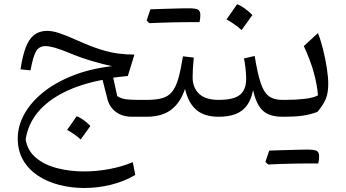

<svg xmlns="http://www.w3.org/2000/svg" viewBox="-20 -574 1701 944"><path d="M212.4 -422.3Q174.2 -422.3 148.5 -402.8Q122.8 -383.2 106.8 -341.4Q90.8 -299.5 80.8 -233.2L130 -228Q142.6 -296.8 157.4 -322Q172.2 -347.3 204.1 -347.3Q221.6 -347.3 249.9 -339.4Q278.1 -331.5 327 -311.1Q382.5 -288.2 439.3 -271.9Q496 -255.7 530.9 -248.8Q420.3 -235.7 334.1 -200.9Q247.9 -166.1 188.5 -117Q129.1 -67.9 98.1 -10.3Q67.2 47.3 67.2 106.6Q67.2 167.9 94 213.7Q120.9 259.5 167.1 289.9Q213.2 320.3 271.9 335.3Q330.6 350.3 394.6 350.3Q461.3 350.3 526.9 334Q592.4 317.7 645.2 286.1L632.8 223.1Q582.8 244.6 519.5 256.8Q456.2 268.9 392.6 268.9Q323.7 268.9 261.4 252.9Q199 236.9 157.1 202Q115.1 167.2 106.2 111.4Q117.7 36.3 165.8 -21.8Q214 -79.9 294.7 -120.2Q375.5 -160.6 484.2 -181.3L508.5 -86.1Q518 -48.4 549.2 -24.2Q580.5 0 629.8 0H701.3V-82.9H659Q623.1 -82.9 599.6 -85.9Q576 -89 556.6 -101.2L536.6 -192.2Q554.1 -194.6 571.9 -196.5Q589.7 -198.5 608.5 -200.4L640.9 -305.6Q600.3 -305.6 560.1 -310.9Q520 -316.3 472.1 -331.4Q424.2 -346.5 359.2 -375.8Q302.4 -401.2 269.7 -411.8Q237 -422.3 212.4 -422.3ZM356.9 -2.8Q345 14.7 333.5 31.3Q322.1 47.8 309.9 64.7Q327.7 74.2 344.7 86.1Q361.7 97.9 376.6 111.7Q389.2 94.8 401 78.1Q412.9 61.5 424.5 45Q405.8 26.6 389.1 14.9Q372.4 3.2 356.9 -2.8Z M910.7 -465.1Q926.2 -465.1 936.1 -465.1Q945.9 -465.1 951.8 -465.1Q957.6 -465.1 961 -465Q963.2 -474 964.1 -484Q965 -494 965 -501.2Q965 -520.3 953.4 -526.8Q941.9 -533.2 906.6 -533.2Q872.1 -523.8 837.7 -513.7Q803.2 -503.5 769.1 -493.4Q734.9 -483.3 701 -472.9Q704.4 -469.7 707.6 -466.4Q710.8 -463.2 714.1 -460.1Q745.2 -461.4 778.7 -462.6Q812.3 -463.8 845.8 -464.5Q879.3 -465.1 910.7 -465.1ZM714.1 -460.1Q746.4 -471.9 778.5 -483.8Q810.6 -495.7 842.7 -508.3Q874.7 -520.8 906.6 -533.2Q897 -533.2 877 -532.9Q857 -532.5 830.8 -531.7Q804.6 -530.8 775.7 -530.1Q746.7 -529.4 719.7 -528.3Q714.9 -514.7 710.3 -501.1Q705.8 -487.5 701 -472.9Q704.4 -469.7 707.6 -466.4Q710.8 -463.2 714.1 -460.1ZM701.2 0Q775.7 0 821.4 -34.3Q867.1 -68.7 889.6 -137.2Q905.8 -67.5 945.4 -33.7Q984.9 0 1054.8 0H1055.3V-82.9H1054.8Q990.4 -82.9 958.7 -113Q927 -143 927 -194.8Q927 -214.2 928.5 -238.5Q929.9 -262.8 932.6 -290.9L879.6 -297.1Q868.9 -230.1 856.8 -188Q844.7 -145.9 826.2 -123Q807.8 -100.1 777.9 -91.5Q747.9 -82.9 701.2 -82.9Q693.4 -82.9 689.5 -75.3Q685.6 -67.6 685.6 -51V-31.9Q685.6 -15.3 689.5 -7.6Q693.4 0 701.2 0Z M1145.8 -553.5Q1132.5 -534 1119.8 -515.6Q1107.1 -497.3 1093.6 -478.4Q1113.3 -467.9 1132.2 -454.7Q1151.1 -441.5 1167.7 -426.2Q1181.6 -445 1194.8 -463.5Q1208 -482.1 1220.9 -500.3Q1200.1 -520.8 1181.5 -533.8Q1162.9 -546.8 1145.8 -553.5ZM1055.2 0Q1104.4 0 1138.7 -13.4Q1173.1 -26.9 1194.2 -55.7Q1215.3 -84.6 1224.3 -131Q1234.8 -82.6 1252.8 -53.8Q1270.8 -25 1298.8 -12.5Q1326.8 0 1367 0H1367.5V-82.9H1367Q1326.4 -82.9 1301.7 -101.4Q1277 -119.8 1261.4 -166.9Q1245.8 -214 1232.2 -298.8L1179.5 -286.7Q1183.8 -267.9 1187.1 -237.6Q1190.4 -207.3 1190.4 -187.9Q1190.4 -150.5 1176.7 -127.3Q1163 -104.1 1133.3 -93.5Q1103.6 -82.9 1055.2 -82.9Q1047.4 -82.9 1043.5 -75.3Q1039.6 -67.6 1039.6 -51V-31.9Q1039.6 -15.3 1043.5 -7.6Q1047.4 0 1055.2 0Z M1494.7 229.6Q1510.2 229.6 1520.1 229.6Q1529.9 229.7 1535.8 229.7Q1541.6 229.7 1545 229.7Q1547.2 220.8 1548.1 210.7Q1549 200.7 1549 193.5Q1549 174.4 1537.4 168Q1525.9 161.5 1490.6 161.5Q1456.1 170.9 1421.7 181.1Q1387.2 191.2 1353.1 201.4Q1318.9 211.5 1285 221.8Q1288.4 225.1 1291.6 228.3Q1294.8 231.5 1298.1 234.7Q1329.2 233.4 1362.7 232.1Q1396.3 230.9 1429.8 230.3Q1463.3 229.6 1494.7 229.6ZM1298.1 234.7Q1330.4 222.8 1362.5 210.9Q1394.6 199.1 1426.7 186.5Q1458.7 173.9 1490.6 161.5Q1481 161.5 1461 161.9Q1441 162.2 1414.8 163.1Q1388.6 163.9 1359.7 164.6Q1330.7 165.3 1303.7 166.5Q1298.9 180.1 1294.3 193.7Q1289.8 207.3 1285 221.8Q1288.4 225.1 1291.6 228.3Q1294.8 231.5 1298.1 234.7ZM1367.7 0H1380Q1430.7 0 1467.1 -5.1Q1503.4 -10.3 1540.6 -23.7Q1570.3 -59.1 1582.1 -88.3Q1593.9 -117.4 1593.9 -161.7Q1593.9 -193.9 1586.9 -239.5Q1579.8 -285.2 1568.3 -331.4Q1556.7 -377.7 1543.2 -411.3L1473.7 -347.5Q1507 -275.6 1523.4 -215.1Q1539.7 -154.6 1543.4 -105.1Q1520.9 -93 1477.6 -88Q1434.4 -82.9 1386.4 -82.9H1367.7Q1359.9 -82.9 1356 -75.3Q1352.1 -67.6 1352.1 -51V-31.9Q1352.1 -15.3 1356 -7.6Q1359.9 0 1367.7 0Z"/></svg>

Font: Pinar-VF-FD
Style: Regular
Weight: 300
Designer: Amin Abedi
Version: Version 3.0